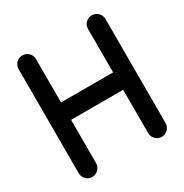

<svg xmlns="http://www.w3.org/2000/svg" viewBox="-164 -840 931 970"><g transform="rotate(-30 301.5 -354.5)"><path d="M47.9 -506.8V-354.5V-50.8C47.9 -23.4 70.3 0 98.1 0C126.5 0 149.4 -24.4 149.4 -50.8V-303.7H453.1V-50.8C453.1 -24.4 474.6 0 503.9 0C531.2 0 554.7 -23.4 554.7 -50.8V-354.5V-658.2C554.7 -687.5 530.3 -709 503.9 -709C475.1 -709 453.1 -687 453.1 -658.2V-405.3H149.4V-658.2C149.4 -687.5 126 -709 98.1 -709C69.8 -709 47.9 -685.5 47.9 -658.2Z"/></g></svg>

Font: LOB TGL 0-17
Style: Regular
Weight: 400
Designer: Peter Wiegel + adaptations and expanded glyphset by Studio LOB
Foundry: Peter Wiegel + adaptations and expanded glyphset by Studio LOB
Version: Version 1.003;Glyphs 3.1.2 (3151)